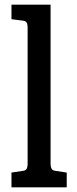

<svg xmlns="http://www.w3.org/2000/svg" viewBox="-20 -800 330 820"><path d="M29 -63 76 -70Q89 -71 93.5 -78.5Q98 -86 98 -103V-680Q98 -697 93.5 -704Q89 -711 76 -712L29 -718V-780H196V-103Q196 -86 201 -78.5Q206 -71 219 -70L265 -63V0H29Z"/></svg>

Font: Enriqueta Medium
Style: Regular
Weight: 500
Designer: Viviana Monsalve, Gustavo Ibarra
Foundry: 72Puntos
Version: Version 2.000